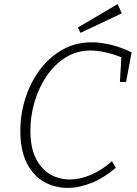

<svg xmlns="http://www.w3.org/2000/svg" viewBox="-20 -908 667 935"><path d="M309 7Q246 7 193.5 -23Q141 -53 110 -115Q79 -177 79 -271Q79 -352 103.5 -429Q128 -506 173.5 -567.5Q219 -629 283.5 -665.5Q348 -702 427 -702Q469 -702 519.5 -690Q570 -678 621 -653L594 -509H564L571 -629Q534 -644 494.5 -653Q455 -662 421 -662Q354 -662 299.5 -628Q245 -594 206.5 -537Q168 -480 148 -411Q128 -342 128 -272Q128 -191 154 -138Q180 -85 223.5 -59.5Q267 -34 320 -34Q369 -34 422.5 -56.5Q476 -79 525 -123L544 -91Q487 -42 426.5 -17.5Q366 7 309 7ZM372 -748 359 -774 553 -888 573 -843Z"/></svg>

Font: Bitter Light
Style: Italic
Weight: 300
Italic angle: -9°
Designer: Sol Matas, and Bitter project Authors
Foundry: Sol Matas
Version: Version 2.001